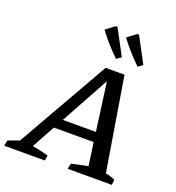

<svg xmlns="http://www.w3.org/2000/svg" viewBox="-203 -1032 1058 1157"><g transform="rotate(20 325.5 -453.5)"><path d="M588 -53Q604 -50 619.5 -45Q635 -40 649 -34L645 0H362L370 -36L475 -58L454 -205H199L118 -57Q169 -48 221 -34L216 0H-45L-38 -36L34 -62L369 -650H490ZM234 -267H446L404 -577ZM409 -722Q368 -762 338.5 -796Q309 -830 284 -864L341 -907L352 -906L439 -743ZM547 -722Q507 -762 477 -796Q447 -830 422 -864L479 -907L490 -906L577 -743Z"/></g></svg>

Font: Piazzolla Medium
Style: Italic
Weight: 500
Italic angle: -11.3°
Designer: Juan Pablo del Peral
Foundry: Huerta Tipografica
Version: Version 1.330